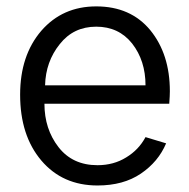

<svg xmlns="http://www.w3.org/2000/svg" viewBox="-20 -563 593 601"><path d="M43 -266.6Q43 -389.6 109.4 -466.8Q175.8 -543 281.2 -543Q388.7 -543 450.2 -468.8Q511.7 -393.6 511.7 -277.3Q511.7 -263.7 509.8 -238.3Q379.9 -238.3 119.1 -238.3Q119.1 -159.2 163.1 -102.5Q207 -45.9 285.2 -45.9Q335.9 -45.9 375 -70.3Q414.1 -93.8 435.5 -133.8Q457 -127 500 -114.3Q475.6 -56.6 420.9 -19.5Q366.2 17.6 285.2 17.6Q175.8 17.6 109.4 -60.5Q43 -138.7 43 -266.6ZM121.1 -295.9Q200.2 -295.9 435.5 -295.9Q435.5 -373 393.6 -426.8Q351.6 -479.5 281.2 -479.5Q210 -479.5 167 -424.8Q123 -370.1 121.1 -295.9Z"/></svg>

Font: Gothic A1
Style: Regular
Weight: 400
Designer: HanYang I&C Co.,Ltd.
Version: Version 2.50